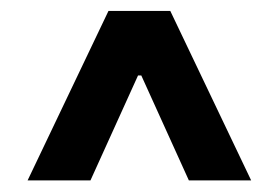

<svg xmlns="http://www.w3.org/2000/svg" viewBox="-20 -709 499 343"><path d="M173.8 -689.5H284.2L428.7 -386.7H317.4L232.4 -574.2H226.6L141.6 -386.7H29.3Z"/></svg>

Font: Pretendard GOV SemiBold
Style: Regular
Weight: 600
Designer: Base glyphs from Inter by Rasmus Andersson; Hangeul glyphs from Noto Sans CJK(Source Han Sans) by Jang Soo-young and Kan
Foundry: Kil Hyung-jin
Version: Version 1.309